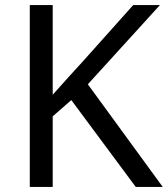

<svg xmlns="http://www.w3.org/2000/svg" viewBox="-20 -734 659 754"><path d="M619 0H513L260 -341L187 -277V0H97V-714H187V-362Q217 -396 248 -430Q279 -464 310 -498L503 -714H608L325 -403Z"/></svg>

Font: Noto Sans Masaram Gondi
Style: Regular
Weight: 400
Designer: Ek Type & Mukund Gokhale
Foundry: Ek Type
Version: Version 1.004; ttfautohint (v1.8.4.7-5d5b)